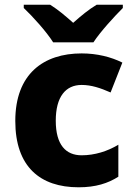

<svg xmlns="http://www.w3.org/2000/svg" viewBox="-20 -786 567 816"><path d="M206 -606H377C407 -652 467 -717 502 -752V-766H391C356 -745 326 -720 291 -689C256 -720 228 -744 193 -766H81V-752C119 -716 177 -652 206 -606ZM314 10C387 10 439 -7 483 -35V-171C437 -143 382 -126 327 -126C260 -126 217 -170 217 -273C217 -375 259 -425 327 -425C368 -425 407 -412 450 -393L500 -520C452 -544 392 -559 327 -559C165 -559 45 -472 45 -272C45 -77 151 10 314 10Z"/></svg>

Font: Noto Sans Myanmar UI ExtraBold
Style: Regular
Weight: 800
Designer: Monotype Design Team
Foundry: Monotype Imaging Inc.
Version: Version 2.103